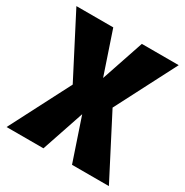

<svg xmlns="http://www.w3.org/2000/svg" viewBox="-167 -865 966 1001"><g transform="rotate(30 316.0 -364.0)"><path d="M230 0H8L196 -364L8 -728H230L316 -473L402 -728H624L436 -364L624 0H402L316 -255Z"/></g></svg>

Font: Murecho Black
Style: Regular
Weight: 900
Designer: Neil Summerour
Foundry: Positype
Version: Version 1.010; ttfautohint (v1.8.3)